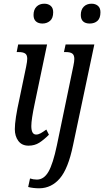

<svg xmlns="http://www.w3.org/2000/svg" viewBox="-20 -776 562 1036"><path d="M161 -695Q161 -724 177 -740Q193 -756 219 -756Q240 -756 253.5 -744.5Q267 -733 267 -710Q267 -678 250 -663.5Q233 -649 209 -649Q187 -649 174 -660.5Q161 -672 161 -695ZM60 -79Q60 -131 85 -243L121 -416Q127 -445 127 -459Q127 -480 115.5 -487.5Q104 -495 81 -495H70L78 -536H234L167 -216Q149 -131 149 -96Q149 -50 175 -50Q187 -50 199.5 -57Q212 -64 230 -77L244 -49Q217 -22 192 -6Q167 10 134 10Q98 10 79 -15.5Q60 -41 60 -79ZM416 -695Q416 -724 432 -740Q448 -756 474 -756Q495 -756 508.5 -744.5Q522 -733 522 -710Q522 -678 506 -663.5Q490 -649 464 -649Q441 -649 428.5 -660.5Q416 -672 416 -695ZM132 233 142 187Q160 193 179 193Q217 193 241.5 150.5Q266 108 287 8L376 -421Q381 -444 381 -458Q381 -479 370 -487Q359 -495 336 -495H325L334 -536H489L374 8Q348 134 303 186.5Q258 239 193 240Q159 240 132 233Z"/></svg>

Font: Noto Serif Cond
Style: Italic
Weight: 400
Width: 3
Italic angle: -12°
Designer: Monotype Design Team
Foundry: Monotype Imaging Inc.
Version: Version 1.001